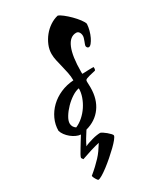

<svg xmlns="http://www.w3.org/2000/svg" viewBox="-217 -594 877 1037"><g transform="rotate(-30 221.5 -76.0)"><path d="M443 -398Q442 -379 436.5 -358.5Q431 -338 423 -321.5Q415 -305 406 -294Q397 -283 389 -283Q378 -284 376 -298Q376 -301 378.5 -307.5Q381 -314 384 -322Q387 -330 389.5 -338Q392 -346 392 -352Q392 -366 385.5 -375.5Q379 -385 368 -385Q328 -385 307 -335Q286 -285 286 -188Q286 -178 287 -176Q308 -177 324.5 -177.5Q341 -178 357 -178Q358 -176 358 -170Q358 -161 354 -157Q331 -152 317.5 -148.5Q304 -145 297 -142Q290 -139 288.5 -135.5Q287 -132 287 -126Q287 -118 287.5 -110Q288 -102 288 -90Q288 -18 253 30.5Q218 79 155 96Q141 117 129 137.5Q117 158 110 174Q119 169 132.5 164.5Q146 160 160 156Q174 152 187.5 150Q201 148 210 148Q214 148 224 154.5Q234 161 243.5 169Q253 177 260.5 185Q268 193 268 197Q268 204 256 219Q244 234 225.5 252Q207 270 184 290Q161 310 140 326Q119 342 101.5 352.5Q84 363 76 363Q74 363 70.5 358.5Q67 354 63.5 348Q60 342 57.5 336Q55 330 55 327Q78 308 95 292Q112 276 126 261Q140 246 152 229Q164 212 177 191Q169 193 154 196.5Q139 200 122.5 205.5Q106 211 89.5 216.5Q73 222 61 226L53 214Q54 207 61 194.5Q68 182 77.5 166.5Q87 151 97 134.5Q107 118 116 104Q102 103 87 96Q72 89 58.5 78Q45 67 35 53.5Q25 40 21 26Q21 -12 37 -46.5Q53 -81 80.5 -107.5Q108 -134 145.5 -150.5Q183 -167 227 -170Q227 -195 222 -219Q217 -243 211.5 -265.5Q206 -288 201 -309.5Q196 -331 196 -352Q196 -379 207 -405.5Q218 -432 236 -454.5Q254 -477 278 -493Q302 -509 328 -515Q339 -512 357.5 -497.5Q376 -483 394 -465Q412 -447 426 -428.5Q440 -410 443 -398ZM113 58Q137 48 158.5 29Q180 10 196 -14Q212 -38 221.5 -65Q231 -92 231 -118Q211 -115 187 -99.5Q163 -84 142 -62.5Q121 -41 107 -18Q93 5 93 22Q93 44 113 58Z"/></g></svg>

Font: Kaushan Script
Style: Regular
Weight: 400
Designer: Pablo Impallari
Foundry: Pablo Impallari
Version: Version 1.002